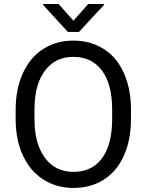

<svg xmlns="http://www.w3.org/2000/svg" viewBox="-20 -922 728 952"><path d="M57.6 0ZM629.4 -332.5Q629.4 -228 594.2 -150.1Q559.1 -72.3 494.6 -31.2Q430.2 9.8 344.2 9.8Q260.3 9.8 195.3 -31.5Q130.4 -72.8 94.5 -149.2Q58.6 -225.6 57.6 -326.2V-377.4Q57.6 -480 93.3 -558.6Q128.9 -637.2 194.1 -679Q259.3 -720.7 343.3 -720.7Q428.7 -720.7 493.9 -679.4Q559.1 -638.2 594.2 -559.8Q629.4 -481.4 629.4 -377.4ZM536.1 -378.4Q536.1 -504.9 485.4 -572.5Q434.6 -640.1 343.3 -640.1Q254.4 -640.1 203.4 -572.5Q152.3 -504.9 150.9 -384.8V-332.5Q150.9 -210 202.4 -139.9Q253.9 -69.8 344.2 -69.8Q435.1 -69.8 484.9 -136Q534.7 -202.1 536.1 -325.7ZM344.2 -819.3 417.5 -902.3H495.6V-897.5L371.6 -763.7H316.4L193.8 -897.5V-902.3H270.5Z"/></svg>

Font: Roboto
Style: Regular
Weight: 400
Designer: Google
Version: Version 2.134; 2016; ttfautohint (v1.6)